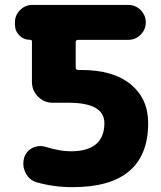

<svg xmlns="http://www.w3.org/2000/svg" viewBox="-20 -775 659 784"><path d="M406.2 -272.5Q406.2 -355.5 258.8 -355.5H195.3Q160.2 -355.5 135.3 -380.4Q110.4 -405.3 110.4 -440.4V-605.5Q110.4 -612.3 103.5 -612.3Q77.1 -612.3 59.1 -630.4Q41 -648.4 41 -674.8V-683.6Q41 -712.9 62 -733.9Q83 -754.9 112.3 -754.9H503.9Q533.2 -754.9 554.2 -733.9Q575.2 -712.9 575.2 -683.6Q575.2 -654.3 554.2 -633.3Q533.2 -612.3 503.9 -612.3H298.8Q289.1 -612.3 289.1 -602.5V-499Q289.1 -489.3 298.8 -489.3H311.5Q442.4 -489.3 513.7 -430.7Q585 -372.1 585 -272.5Q585 -10.7 275.4 -10.7Q201.2 -10.7 130.9 -30.3Q99.6 -39.1 85 -68.4Q75.2 -86.9 75.2 -106.4Q75.2 -117.2 78.1 -128.9Q85.9 -157.2 112.3 -170.9Q128.9 -178.7 145.5 -178.7Q156.2 -178.7 168 -174.8Q225.6 -157.2 268.6 -157.2Q406.2 -157.2 406.2 -272.5Z"/></svg>

Font: Gen Jyuu GothicX Heavy
Style: Bold
Weight: 900
Designer: [Source Han Sans]
Ryoko NISHIZUKA  (kana & ideographs); Paul D. Hunt (Latin, Greek & Cyrillic); Wenlong ZHANG  (bopomofo
Version: Version 1.002.20150607